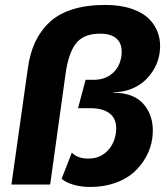

<svg xmlns="http://www.w3.org/2000/svg" viewBox="-20 -740 673 770"><path d="M435.1 -368.2Q521 -368.2 561 -316.2Q601.1 -264.2 590.8 -186Q585.4 -147.5 566.9 -112.8Q548.3 -78.1 518.1 -50.3Q487.8 -22.5 442.1 -6.3Q396.5 9.8 341.8 9.8Q304.7 9.8 274.4 0.7Q244.1 -8.3 227.1 -22.9L268.1 -127.9Q290.5 -104 334 -104Q378.9 -104 408.4 -132.3Q438 -160.6 444.8 -207Q451.2 -255.9 424.6 -281Q397.9 -306.2 339.8 -306.2H293L323.2 -419.9H355Q401.4 -419.9 431.2 -446Q460.9 -472.2 466.8 -515.1Q472.7 -559.6 450.4 -582.3Q428.2 -605 381.8 -605Q317.9 -605 287.4 -569.1Q256.8 -533.2 244.1 -452.1L181.2 0H25.9L91.8 -466.8Q100.1 -526.4 121.3 -571.8Q142.6 -617.2 179 -651.1Q215.3 -685.1 271.5 -702.6Q327.6 -720.2 401.9 -720.2Q462.9 -720.2 508.5 -704.6Q554.2 -689 579.8 -662.1Q605.5 -635.3 615.7 -601.1Q626 -566.9 620.1 -527.8Q616.2 -498.5 602.1 -470.9Q587.9 -443.4 564.9 -420.7Q542 -397.9 508.1 -384Q474.1 -370.1 435.1 -370.1Z"/></svg>

Font: Human Sans Bold
Style: Italic
Weight: 700
Italic angle: -8°
Designer: Tim Radville
Foundry: Continuum
Version: Version 1.000;FEAKit 1.0